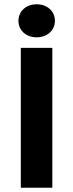

<svg xmlns="http://www.w3.org/2000/svg" viewBox="-20 -875 341 895"><path d="M66 -778C66 -733 102 -701 151 -701C200 -701 236 -733 236 -778C236 -823 200 -855 151 -855C102 -855 66 -823 66 -778ZM77 -652V0H224V-652Z"/></svg>

Font: Cambridge Sans Bold
Style: Regular
Weight: 700
Version: Version 2.020;PS 002.020;hotconv 1.0.88;makeotf.lib2.5.64775